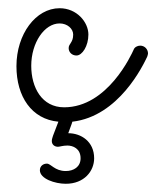

<svg xmlns="http://www.w3.org/2000/svg" viewBox="-20 -273 380 467"><path d="M209 112C209 71 177 51 146 51L153 32C154 30 155 26 156 23C269 10 328 -114 338 -135C339 -138 340 -141 340 -143C340 -153 332 -162 321 -162C314 -162 307 -158 305 -152C300 -141 242 -12 136 -12C82 -12 56 -60 56 -113C56 -169 88 -216 125 -216C144 -216 158 -203 158 -189C158 -169 147 -167 147 -156C147 -146 155 -138 166 -138C180 -138 195 -161 195 -189C195 -219 167 -253 125 -253C67 -253 20 -190 20 -112C20 -38 57 17 122 23L109 57C108 61 106 65 106 70C106 79 113 84 121 84C125 84 133 81 144 81C157 81 176 88 176 112C176 133 159 143 140 143C113 143 104 125 94 125C85 125 77 131 77 141C77 162 114 174 140 174C185 174 209 143 209 112Z"/></svg>

Font: Sacramento
Style: Regular
Weight: 400
Designer: Astigmatic (AOETI)
Foundry: Astigmatic (AOETI)
Version: Version 1.000